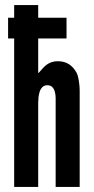

<svg xmlns="http://www.w3.org/2000/svg" viewBox="-20 -739 373 759"><path d="M12 -669H36V-719H131V-669H243V-587H131V-451H133Q142 -461 149.5 -469.5Q157 -478 165.5 -484Q174 -490 184.5 -493.5Q195 -497 209 -497Q258 -497 283 -451Q287 -443 289.5 -431Q292 -419 293.5 -405.5Q295 -392 295 -379.5Q295 -367 295 -358V0H200V-331Q200 -340 200 -352Q200 -364 197 -375.5Q194 -387 187 -394.5Q180 -402 167 -402Q155 -402 147.5 -394.5Q140 -387 136.5 -375.5Q133 -364 132 -352Q131 -340 131 -331V0H36V-587H12Z"/></svg>

Font: Osterbar
Style: Regular
Weight: 500
Width: 3
Designer: Peter Wiegel, Basierend auf Erbar schmal-halbfette Grotesk v. Jacob Erbar
Foundry: Peter Wiegel
Version: Version 1.0